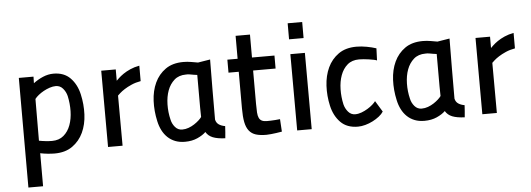

<svg xmlns="http://www.w3.org/2000/svg" viewBox="-55 -867 3461 1251"><g transform="rotate(-5 1675.0 -241.5)"><path d="M84 -499H180L179 -456Q208 -478 242 -492.5Q276 -507 311 -507Q380 -507 421 -465Q462 -423 477 -357Q492 -291 489 -225Q486 -159 461.5 -106.5Q437 -54 390.5 -21Q344 12 274 12Q254 12 229 9.5Q204 7 180 2V218H84ZM319 -425Q300 -425 279 -418Q258 -411 239 -400.5Q220 -390 204.5 -377.5Q189 -365 180 -353L179 -80Q199 -76 222.5 -73.5Q246 -71 264 -71Q310 -71 340 -96.5Q370 -122 385 -163Q400 -204 401 -254Q402 -304 391 -354Q384 -382 365.5 -403.5Q347 -425 319 -425Z M623 -499H718V-425Q722 -429 734.5 -441Q747 -453 766.5 -466.5Q786 -480 813 -492Q840 -504 873 -510V-409Q839 -403 812 -391Q785 -379 765.5 -366.5Q746 -354 734 -343Q722 -332 718 -328L719 0H624Z M1336 -510Q1335 -411 1334.5 -314Q1334 -217 1334 -117Q1339 -95 1355.5 -84Q1372 -73 1396 -69Q1395 -49 1393.5 -29.5Q1392 -10 1390 10Q1339 8 1309 -4Q1279 -16 1264 -42Q1244 -22 1208.5 -6Q1173 10 1127 10Q1091 10 1063 -1Q1035 -12 1014 -32Q993 -52 979 -79.5Q965 -107 958 -140Q943 -207 946 -273Q949 -339 973.5 -391.5Q998 -444 1044 -476.5Q1090 -509 1161 -509Q1187 -509 1212.5 -504.5Q1238 -500 1256 -497ZM1116 -71Q1137 -71 1157.5 -78.5Q1178 -86 1195.5 -97.5Q1213 -109 1226 -121Q1239 -133 1245 -142Q1244 -173 1244 -203.5Q1244 -234 1244 -266V-417L1222 -420Q1210 -422 1196.5 -424.5Q1183 -427 1171 -426Q1124 -426 1094.5 -400Q1065 -374 1050 -333.5Q1035 -293 1034 -242Q1033 -191 1045 -142Q1051 -114 1069.5 -92.5Q1088 -71 1116 -71Z M1609 -414V-196Q1609 -162 1610.5 -139.5Q1612 -117 1618.5 -103.5Q1625 -90 1637.5 -84Q1650 -78 1671 -78Q1682 -78 1696 -78.5Q1710 -79 1724 -80Q1740 -81 1756 -83L1761 -1Q1741 2 1723 5Q1707 7 1689.5 9Q1672 11 1659 11Q1618 11 1590.5 2.5Q1563 -6 1546 -27.5Q1529 -49 1522 -84.5Q1515 -120 1515 -174V-414H1448V-499H1515V-649H1609V-499H1756V-414Z M1860 -499H1955L1956 0H1861ZM1860 -701H1955V-596H1860Z M2427 -74Q2417 -58 2398 -43Q2379 -28 2355.5 -16Q2332 -4 2306.5 3Q2281 10 2258 10Q2186 10 2144.5 -32.5Q2103 -75 2088 -141Q2073 -207 2076.5 -273Q2080 -339 2104.5 -391.5Q2129 -444 2175.5 -477Q2222 -510 2293 -510Q2325 -510 2360 -503.5Q2395 -497 2422 -488L2419 -409Q2413 -412 2398.5 -415Q2384 -418 2367 -420.5Q2350 -423 2333 -424.5Q2316 -426 2303 -426Q2256 -426 2226.5 -400.5Q2197 -375 2182 -334Q2167 -293 2166 -242.5Q2165 -192 2176 -143Q2183 -115 2201.5 -93.5Q2220 -72 2247 -72Q2268 -72 2289 -80Q2310 -88 2329 -99.5Q2348 -111 2362.5 -124Q2377 -137 2383 -146Z M2902 -510Q2901 -411 2900.5 -314Q2900 -217 2900 -117Q2905 -95 2921.5 -84Q2938 -73 2962 -69Q2961 -49 2959.5 -29.5Q2958 -10 2956 10Q2905 8 2875 -4Q2845 -16 2830 -42Q2810 -22 2774.5 -6Q2739 10 2693 10Q2657 10 2629 -1Q2601 -12 2580 -32Q2559 -52 2545 -79.5Q2531 -107 2524 -140Q2509 -207 2512 -273Q2515 -339 2539.5 -391.5Q2564 -444 2610 -476.5Q2656 -509 2727 -509Q2753 -509 2778.5 -504.5Q2804 -500 2822 -497ZM2682 -71Q2703 -71 2723.5 -78.5Q2744 -86 2761.5 -97.5Q2779 -109 2792 -121Q2805 -133 2811 -142Q2810 -173 2810 -203.5Q2810 -234 2810 -266V-417L2788 -420Q2776 -422 2762.5 -424.5Q2749 -427 2737 -426Q2690 -426 2660.5 -400Q2631 -374 2616 -333.5Q2601 -293 2600 -242Q2599 -191 2611 -142Q2617 -114 2635.5 -92.5Q2654 -71 2682 -71Z M3071 -499H3166V-425Q3170 -429 3182.5 -441Q3195 -453 3214.5 -466.5Q3234 -480 3261 -492Q3288 -504 3321 -510V-409Q3287 -403 3260 -391Q3233 -379 3213.5 -366.5Q3194 -354 3182 -343Q3170 -332 3166 -328L3167 0H3072Z"/></g></svg>

Font: Panefresco 600wt
Style: Regular
Weight: 600
Designer: Campivisivi
Foundry: Campivisivi & Chank Co
Version: Version 1.001